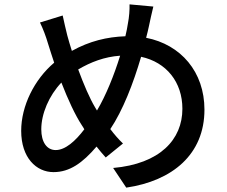

<svg xmlns="http://www.w3.org/2000/svg" viewBox="-20 -809 1040 879"><path d="M682 -779 573 -789C574 -766 571 -728 566 -704C563 -684 559 -664 554 -643C470 -640 390 -621 309 -576C301 -601 294 -625 288 -647C281 -676 273 -709 267 -738L163 -706C178 -675 190 -643 200 -609C209 -581 218 -551 228 -522C137 -445 77 -324 77 -210C77 -87 146 -21 225 -21C299 -21 358 -63 422 -138C435 -121 449 -105 464 -88L543 -152C523 -171 503 -194 485 -218C542 -303 590 -426 626 -549C742 -524 815 -433 815 -311C815 -170 712 -59 498 -40L558 50C769 19 916 -102 916 -307C916 -480 808 -605 649 -636C654 -654 658 -672 662 -690C667 -712 675 -753 682 -779ZM169 -217C169 -288 204 -371 261 -431C291 -354 324 -282 355 -235C359 -229 363 -223 366 -217C325 -163 279 -122 235 -122C194 -122 169 -159 169 -217ZM415 -318C391 -358 363 -423 338 -491C396 -525 458 -549 530 -554C502 -464 465 -372 424 -303C421 -308 418 -313 415 -318Z"/></svg>

Font: Noto Sans HK Medium
Style: Regular
Weight: 500
Designer: Ryoko NISHIZUKA 西塚涼子 (kana, bopomofo & ideographs); Paul D. Hunt (Latin, Greek & Cyrillic); Sandoll Communications 산돌커뮤니
Foundry: Adobe
Version: Version 2.002;hotconv 1.0.116;makeotfexe 2.5.65601